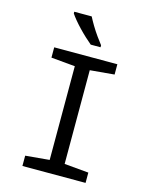

<svg xmlns="http://www.w3.org/2000/svg" viewBox="-136 -1030 873 1116"><g transform="rotate(15 300.0 -472.0)"><path d="M110 0V-62L254 -75V-639L110 -652V-714H490V-652L344 -639V-75L490 -62V0ZM311 -784Q294 -798 273 -817.5Q252 -837 231.5 -858.5Q211 -880 194.5 -900Q178 -920 169 -934V-944H274Q285 -922 301.5 -894.5Q318 -867 336.5 -841Q355 -815 370 -796V-784Z"/></g></svg>

Font: Noto Sans Mono
Style: Regular
Weight: 400
Designer: Monotype Design Team
Foundry: Monotype Imaging Inc.
Version: Version 2.014